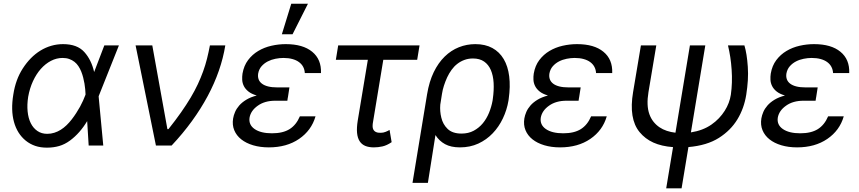

<svg xmlns="http://www.w3.org/2000/svg" viewBox="-20 -793 4681 1046"><path d="M52.6 -278.4Q58.9 -319.2 71.6 -354.2Q84.2 -389.2 104.4 -420.5Q124.3 -451.3 148.4 -475.9Q172.6 -500.4 200.3 -517.4Q228 -534.4 259.1 -543.5Q290.1 -552.6 323.9 -552.6Q400.6 -552.6 439.3 -509.6Q478 -466.6 492.9 -400.6L548.3 -545.5H627.8L518.5 -271.3L517.4 -267.4L542.6 0H463.1L454.9 -133.2Q415.5 -67.5 361.9 -27.7Q333.1 -6.4 302.2 2.5Q271.3 11.4 235.8 11.4Q200.3 11.4 172.1 1.8Q143.8 -7.8 120.4 -26.6Q73.9 -64.3 56.1 -128.9Q38.4 -193.5 52.6 -278.4ZM237.2 -63.9Q257.5 -63.9 275.9 -69.8Q294.4 -75.6 311.1 -86.1Q327.8 -96.6 342.7 -111Q357.6 -125.4 370.7 -142.4Q383.9 -159.4 395.2 -177Q406.6 -194.6 416 -211.6Q425.4 -228.7 432.5 -244.7Q439.6 -260.7 444.6 -274.1L446 -278.1V-279.8Q445.7 -292.3 444.2 -307Q442.8 -321.7 440.2 -337.7Q437.5 -353.7 433.2 -370.4Q429 -387.1 422.6 -403.1Q416.2 -419 407.1 -432.7Q398.1 -446.4 385.7 -456.1Q373.2 -465.9 357.2 -471.6Q341.3 -477.3 321 -477.3Q288 -477.3 257.6 -461.5Q227.3 -445.7 202.4 -417.6Q177.6 -389.6 159.6 -350.7Q141.7 -311.8 133.5 -265.6Q126.8 -222.7 130.5 -185.7Q134.2 -148.8 147.7 -121.8Q161.2 -94.8 183.8 -79.4Q206.3 -63.9 237.2 -63.9Z M718.7 -545.5H809.7L892 -89.5H897.7Q936.4 -138.1 966.1 -180.4Q995.7 -222.7 1018.5 -260.8Q1041.2 -299 1057.7 -334.3Q1074.2 -369.7 1086.6 -404.1Q1099.1 -438.6 1107.8 -473.4Q1116.5 -508.2 1123.6 -545.5H1207.4Q1196.4 -477.3 1172.4 -408Q1148.4 -338.8 1111.7 -270.1Q1074.9 -201.3 1025.7 -133.5Q976.6 -65.7 914.8 0H829.5Z M1250 -147.7Q1252.8 -164.8 1260.7 -183.1Q1268.5 -201.3 1283.4 -218.4Q1298.3 -235.4 1321.6 -249.6Q1344.8 -263.8 1378.6 -272.7Q1349.8 -281.2 1333.1 -294.7Q1316.4 -308.2 1308.4 -324.4Q1300.4 -340.6 1299.5 -358.1Q1298.7 -375.7 1301.1 -392Q1308.6 -435.4 1331.5 -465.7Q1354.4 -496.1 1386.9 -515.4Q1419.4 -534.8 1458.5 -543.7Q1497.5 -552.6 1536.9 -552.6Q1630.3 -552.6 1680.8 -511Q1731.5 -469.5 1728.7 -394.9H1640.6Q1639.6 -413.7 1631.6 -428.8Q1623.6 -443.9 1608.8 -454.7Q1594.1 -465.6 1572.8 -471.4Q1551.5 -477.3 1524.1 -477.3Q1503.2 -477.3 1480.6 -472.8Q1458.1 -468.4 1438.6 -458.3Q1419 -448.2 1404.8 -432Q1390.6 -415.8 1386.4 -392Q1383.9 -375 1388.8 -361.2Q1393.8 -347.3 1406.8 -337.4Q1419.7 -327.4 1440.7 -322.1Q1461.6 -316.8 1491.5 -316.8H1556.8L1548.3 -261.4H1547.9L1545.5 -244.3H1480.1Q1422.2 -244.3 1384.6 -217.3Q1346.2 -190.3 1339.5 -152Q1333.8 -113.3 1366.8 -90.2Q1400.6 -66.8 1461.6 -66.8Q1521.3 -66.8 1557.5 -89.5Q1593.8 -112.2 1613.6 -159.1H1698.9Q1676.8 -82.4 1609.4 -36.2Q1541.9 9.9 1444.6 9.9Q1397.4 9.9 1358.8 -1.6Q1320.3 -13.1 1294.2 -33.9Q1268.1 -54.7 1256.2 -83.6Q1244.3 -112.6 1250 -147.7ZM1515.6 -606.5 1566.8 -772.7H1657.7L1573.9 -606.5Z M1822.4 -545.5H2265.6L2252.8 -467.3H2068.2L2012.8 -132.1Q2006.7 -101.2 2013.5 -88.1Q2016.7 -81.7 2021.5 -77.9Q2026.3 -74.2 2032 -72.3Q2037.6 -70.3 2043.7 -70Q2049.7 -69.6 2055.4 -69.6Q2068.2 -69.6 2081 -74.8Q2093.8 -79.9 2102.3 -85.2L2113.6 -18.5Q2087.4 -0.7 2063.7 4.6Q2040.1 9.9 2017 9.9Q1989.3 9.9 1969.8 1.8Q1950.3 -6.4 1939.1 -24Q1927.9 -41.5 1925.2 -69.2Q1922.6 -96.9 1929 -136.4L1984 -467.3H1809.7Z M2227.3 203.1 2306.8 -279.8Q2318.2 -348.7 2343 -399.9Q2367.9 -451 2402.7 -484.9Q2437.5 -518.8 2480.1 -535.7Q2522.7 -552.6 2569.6 -552.6Q2623.6 -552.6 2662.3 -531.4Q2701 -510.3 2724.1 -471.2Q2747.2 -432.2 2754.1 -377.1Q2761 -322.1 2751.4 -254.3L2750 -244.3Q2741.5 -193.9 2719.6 -147.9Q2697.8 -101.9 2664.2 -66.8Q2630.7 -31.6 2585.8 -10.8Q2540.8 9.9 2485.8 9.9Q2436.8 9.9 2404.7 -7.6Q2372.5 -25.2 2352.3 -57.2L2311.1 203.1ZM2384.2 -152.3Q2392.8 -115.4 2418.7 -90.6Q2445 -65.3 2494.3 -65.3Q2532 -65.3 2560.7 -80.8Q2589.5 -96.2 2610.3 -121.3Q2631 -146.3 2644.2 -178.6Q2657.3 -210.9 2663.4 -244.3L2664.8 -254.3Q2671.5 -301.1 2669.2 -341.4Q2666.9 -381.7 2654.1 -411.4Q2641.3 -441.1 2617.4 -457.7Q2593.4 -474.4 2556.8 -474.4Q2531.6 -474.4 2510.3 -466.6Q2489 -458.8 2471.4 -445.1Q2453.8 -431.5 2440.2 -412.6Q2426.5 -393.8 2416.2 -371.8Q2405.9 -349.1 2398.6 -326.5Q2391.3 -304 2387.8 -281.2L2378.6 -222.7Q2375.7 -186.8 2384.2 -152.3Z M2836.6 -147.7Q2839.5 -164.8 2847.3 -183.1Q2855.1 -201.3 2870 -218.4Q2884.9 -235.4 2908.2 -249.6Q2931.5 -263.8 2965.2 -272.7Q2936.4 -281.2 2919.7 -294.7Q2903.1 -308.2 2895.1 -324.4Q2887.1 -340.6 2886.2 -358.1Q2885.3 -375.7 2887.8 -392Q2895.2 -435.4 2918.1 -465.7Q2941.1 -496.1 2973.5 -515.4Q3006 -534.8 3045.1 -543.7Q3084.2 -552.6 3123.6 -552.6Q3217 -552.6 3267.4 -511Q3318.2 -469.5 3315.3 -394.9H3227.3Q3226.2 -413.7 3218.2 -428.8Q3210.2 -443.9 3195.5 -454.7Q3180.8 -465.6 3159.4 -471.4Q3138.1 -477.3 3110.8 -477.3Q3089.8 -477.3 3067.3 -472.8Q3044.7 -468.4 3025.2 -458.3Q3005.7 -448.2 2991.5 -432Q2977.3 -415.8 2973 -392Q2970.5 -375 2975.5 -361.2Q2980.5 -347.3 2993.4 -337.4Q3006.4 -327.4 3027.3 -322.1Q3048.3 -316.8 3078.1 -316.8H3143.5L3134.9 -261.4H3134.6L3132.1 -244.3H3066.8Q3008.9 -244.3 2971.2 -217.3Q2932.9 -190.3 2926.1 -152Q2920.5 -113.3 2953.5 -90.2Q2987.2 -66.8 3048.3 -66.8Q3108 -66.8 3144.2 -89.5Q3180.4 -112.2 3200.3 -159.1H3285.5Q3263.5 -82.4 3196 -36.2Q3128.6 9.9 3031.2 9.9Q2984 9.9 2945.5 -1.6Q2907 -13.1 2880.9 -33.9Q2854.8 -54.7 2842.9 -83.6Q2831 -112.6 2836.6 -147.7Z M3429 -291.2 3471.6 -545.5H3555.4L3512.8 -291.2Q3500.7 -218.4 3517.8 -170.8Q3526.3 -147.4 3540.3 -129.8Q3554.3 -112.2 3572.6 -99.8Q3590.9 -87.4 3613.1 -80.1Q3635.3 -72.8 3659.8 -70L3738.6 -545.5H3822.4L3744 -71.7Q3809.3 -82 3855.5 -114Q3878.6 -130 3896.7 -149.1Q3914.8 -168.3 3928.1 -189.3Q3941.4 -210.2 3949.8 -232.4Q3958.1 -254.6 3961.6 -277Q3970.9 -342 3965.9 -413.4Q3963.4 -449.9 3958.5 -482.1Q3953.5 -514.2 3946 -545.5H4035.5Q4042.3 -523.1 4046.9 -494.3Q4051.5 -465.6 4054 -429Q4056.5 -392.4 4054.2 -355.1Q4051.8 -317.8 4045.5 -277Q4033.7 -202.8 3997.3 -142.8Q3960.9 -82.7 3896.7 -41.9Q3831.3 -0.4 3730.5 8.2L3693.2 233H3609.4L3646.7 8.5Q3584.2 3.9 3539.4 -16.3Q3494.7 -36.6 3464.5 -73.2Q3404.5 -146 3429 -291.2Z M4127.8 -147.7Q4130.7 -164.8 4138.5 -183.1Q4146.3 -201.3 4161.2 -218.4Q4176.1 -235.4 4199.4 -249.6Q4222.7 -263.8 4256.4 -272.7Q4227.6 -281.2 4210.9 -294.7Q4194.2 -308.2 4186.3 -324.4Q4178.3 -340.6 4177.4 -358.1Q4176.5 -375.7 4179 -392Q4186.4 -435.4 4209.3 -465.7Q4232.2 -496.1 4264.7 -515.4Q4297.2 -534.8 4336.3 -543.7Q4375.4 -552.6 4414.8 -552.6Q4508.2 -552.6 4558.6 -511Q4609.4 -469.5 4606.5 -394.9H4518.5Q4517.4 -413.7 4509.4 -428.8Q4501.4 -443.9 4486.7 -454.7Q4471.9 -465.6 4450.6 -471.4Q4429.3 -477.3 4402 -477.3Q4381 -477.3 4358.5 -472.8Q4335.9 -468.4 4316.4 -458.3Q4296.9 -448.2 4282.7 -432Q4268.5 -415.8 4264.2 -392Q4261.7 -375 4266.7 -361.2Q4271.7 -347.3 4284.6 -337.4Q4297.6 -327.4 4318.5 -322.1Q4339.5 -316.8 4369.3 -316.8H4434.7L4426.1 -261.4H4425.8L4423.3 -244.3H4358Q4300.1 -244.3 4262.4 -217.3Q4224.1 -190.3 4217.3 -152Q4211.6 -113.3 4244.7 -90.2Q4278.4 -66.8 4339.5 -66.8Q4399.1 -66.8 4435.4 -89.5Q4471.6 -112.2 4491.5 -159.1H4576.7Q4554.7 -82.4 4487.2 -36.2Q4419.7 9.9 4322.4 9.9Q4275.2 9.9 4236.7 -1.6Q4198.2 -13.1 4172.1 -33.9Q4146 -54.7 4134.1 -83.6Q4122.2 -112.6 4127.8 -147.7Z"/></svg>

Font: Inter P
Style: Italic
Weight: 400
Italic angle: -9.40001°
Designer: Rasmus Andersson
Foundry: rsms
Version: Version 3.018;git-588b23468